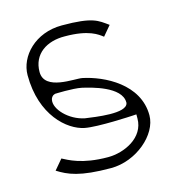

<svg xmlns="http://www.w3.org/2000/svg" viewBox="-90 -654 673 728"><g transform="rotate(-15 246.5 -289.5)"><path d="M43 -426C43 -268 135 -190 200 -177C250 -167 387 -175 387 -175L403 -176V-160C403 -84 321 -47 258 -47C155 -47 107 -77 85 -88L52 -49C92 -24 135 -4 258 -4C357 -4 450 -84 450 -160C450 -283 323 -345 241 -362C213 -368 90 -351 90 -426C90 -497 147 -533 217 -532C312 -532 344 -505 361 -492L393 -530C356 -556 340 -575 217 -575C112 -575 43 -500 43 -426ZM108 -312C109 -319 114 -327 122 -330H124L125 -331C126 -331 195 -334 229 -327C264 -319 378 -292 378 -230V-228C372 -187 248 -207 211 -212C150 -224 101 -277 108 -312Z"/></g></svg>

Font: Charger Sport
Style: HL
Weight: 100
Designer: Jasper
Foundry: Cannot Into Space Fonts
Version: Version 1.1